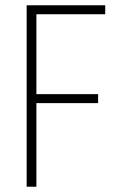

<svg xmlns="http://www.w3.org/2000/svg" viewBox="-20 -708 449 728"><path d="M81 0V-688H379V-654H118V-351H352V-317H118V0Z"/></svg>

Font: Saira Thin Condensed
Style: Regular
Weight: 100
Width: 3
Version: Version 1.101